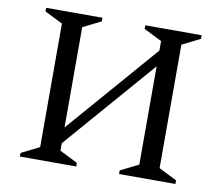

<svg xmlns="http://www.w3.org/2000/svg" viewBox="-74 -749 968 839"><g transform="rotate(10 410.0 -330.0)"><path d="M65 0V-16L145 -56V-604L65 -644V-660H315V-644L235 -604V-159L585 -562V-604L505 -644V-660H755V-644L675 -604V-56L755 -16V0H505V-16L585 -56V-492L235 -89V-56L315 -16V0Z"/></g></svg>

Font: Spectral SC
Style: Regular
Weight: 400
Designer: Jean-Baptiste Levee
Foundry: Production Type
Version: Version 2.001